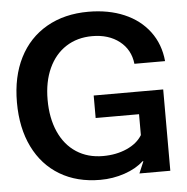

<svg xmlns="http://www.w3.org/2000/svg" viewBox="-53 -777 818 842"><g transform="rotate(-5 356.5 -356.5)"><path d="M664 0H528L550 -52H546Q514 -22 462.5 -4.5Q411 13 355 13Q253 13 177.5 -32Q102 -77 61 -160.5Q20 -244 20 -357Q20 -470 62 -553Q104 -636 182.5 -681Q261 -726 366 -726Q455 -726 524 -696.5Q593 -667 634.5 -611.5Q676 -556 683 -481H548Q541 -544 493.5 -581Q446 -618 374 -618Q308 -618 258.5 -586Q209 -554 182 -495Q155 -436 155 -357Q155 -276 182 -215.5Q209 -155 259 -122.5Q309 -90 376 -90Q434 -90 480.5 -110.5Q527 -131 549 -167V-259H358V-358H664Z"/></g></svg>

Font: Non Bureau Medium
Style: Regular
Weight: 500
Designer: Jona Saucedo
Foundry: Non Foundry
Version: Version 1.000; ttfautohint (v1.8.4)